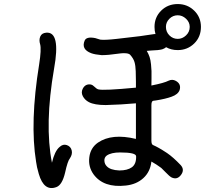

<svg xmlns="http://www.w3.org/2000/svg" viewBox="-20 -913 1040 969"><path d="M667 -124Q667 -143.6 585.9 -143.6Q541 -143.6 518.6 -127.9Q505.9 -118.2 506.8 -101.6Q507.8 -85 518.6 -74.2Q536.1 -54.7 582 -52.7Q623 -52.7 645.5 -68.8Q668 -85 667 -124ZM891.6 -80.1Q913.1 -56.6 893.6 -30.3Q874 -3.9 845.7 -17.6Q835 -23.4 816.9 -42.5Q798.8 -61.5 793.9 -65.4Q770.5 -83 744.1 -97.7Q738.3 -45.9 703.6 -14.2Q668.9 17.6 615.2 23.4Q502.9 36.1 452.1 -33.2Q424.8 -71.3 430.7 -119.1Q436.5 -167 474.6 -193.4Q544.9 -241.2 666 -211.9V-391.6Q591.8 -384.8 513.7 -382.8Q457 -382.8 428.7 -397.5Q408.2 -408.2 397.9 -427.7Q387.7 -447.3 398.4 -466.8Q412.1 -491.2 439.5 -486.3Q447.3 -484.4 455.1 -476.6Q467.8 -463.9 476.6 -461.9Q502.9 -455.1 666 -470.7V-501Q665 -518.6 665 -553.7Q664.1 -582 658.7 -600.1Q653.3 -618.2 636.7 -636.7Q630.9 -642.6 616.7 -644Q602.5 -645.5 588.9 -643.6Q519.5 -633.8 492.2 -634.8Q459 -637.7 440.4 -644.5Q388.7 -664.1 407.2 -708Q416 -729.5 460.9 -720.7Q479.5 -714.8 486.3 -712.9Q509.8 -710 569.3 -716.8L686.5 -730.5Q697.3 -731.4 719.7 -735.4Q742.2 -739.3 759.8 -741.2Q762.7 -741.2 764.6 -741.2Q759.8 -757.8 759.8 -777.3Q759.8 -826.2 793.5 -859.4Q827.1 -892.6 877 -892.6Q925.8 -892.6 960 -859.4Q994.1 -826.2 994.1 -777.3Q994.1 -726.6 960 -693.4Q925.8 -660.2 877 -660.2Q843.8 -660.2 818.4 -674.8Q810.5 -668 798.8 -664.1Q780.3 -659.2 744.1 -658.2Q726.6 -657.2 720.7 -656.2Q729.5 -641.6 734.9 -625.5Q740.2 -609.4 742.2 -587.9Q744.1 -566.4 744.6 -554.7Q745.1 -543 744.6 -515.6Q744.1 -488.3 744.1 -481.4Q808.6 -494.1 831.1 -505.9Q849.6 -514.6 867.2 -504.9Q895.5 -489.3 886.7 -459Q878.9 -436.5 845.7 -424.8Q816.4 -414.1 767.6 -406.2Q755.9 -404.3 752.9 -404.3Q744.1 -402.3 744.1 -381.8V-203.1Q744.1 -183.6 752.9 -180.7Q766.6 -174.8 780.3 -167Q792 -161.1 823.2 -140.6Q854.5 -119.1 891.6 -80.1ZM280.3 -170.9Q297.9 -187.5 317.4 -180.7Q336.9 -173.8 341.8 -154.3Q346.7 -134.8 333 -114.3Q321.3 -100.6 308.6 -42Q293.9 20.5 264.6 31.2Q202.1 54.7 175.8 -35.2Q169.9 -55.7 167 -68.8Q164.1 -82 162.1 -96.7Q129.9 -294.9 177.7 -588.9Q189.5 -664.1 182.6 -689.5Q175.8 -710.9 183.1 -728.5Q190.4 -746.1 212.9 -748Q287.1 -754.9 252.9 -566.4Q204.1 -284.2 242.2 -91.8Q255.9 -150.4 280.3 -170.9ZM877 -716.8Q900.4 -716.8 918.9 -734.4Q937.5 -752 937.5 -777.3Q937.5 -800.8 918.9 -818.4Q900.4 -835.9 877 -835.9Q852.5 -835.9 835 -818.4Q817.4 -800.8 817.4 -777.3Q817.4 -752 835 -734.4Q852.5 -716.8 877 -716.8Z"/></svg>

Font: irohamaru Regular
Style: Regular
Weight: 400
Designer: [Source Han Sans]
Ryoko NISHIZUKA  (kana & ideographs); Paul D. Hunt (Latin, Greek & Cyrillic); Wenlong ZHANG  (bopomofo
Version: Version 1.00